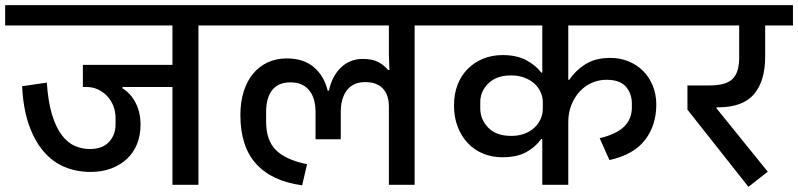

<svg xmlns="http://www.w3.org/2000/svg" viewBox="-40 -718 3101 746"><path d="M312 -50Q257 -50 210.5 -69.5Q164 -89 129 -130Q94 -171 72 -234Q50 -297 46 -383L142 -397Q147 -321 162.5 -271.5Q178 -222 200.5 -192.5Q223 -163 251 -151Q279 -139 309 -139Q358 -139 383.5 -166.5Q409 -194 409 -234V-259Q409 -284 400.5 -306Q392 -328 376.5 -344.5Q361 -361 340.5 -370.5Q320 -380 296 -380H282V-466H630V-619H-20V-698H860V-619H731V0H630V-380H436V-375Q469 -354 487.5 -317.5Q506 -281 506 -233Q506 -192 492.5 -158.5Q479 -125 453.5 -101Q428 -77 392.5 -63.5Q357 -50 312 -50Z M1471 -304Q1471 -349 1447.5 -374Q1424 -399 1379 -399Q1332 -399 1308 -367.5Q1284 -336 1284 -283V-177H1186V-283Q1186 -337 1161 -367.5Q1136 -398 1088 -398Q1042 -398 1018 -368.5Q994 -339 994 -283V-245Q994 -173 1032 -135Q1070 -97 1153 -80L1134 2Q1016 -14 955 -81.5Q894 -149 894 -271Q894 -322 907 -363Q920 -404 944 -432.5Q968 -461 1001 -476Q1034 -491 1074 -491Q1140 -491 1180 -456.5Q1220 -422 1233 -366H1238Q1250 -422 1284.5 -455.5Q1319 -489 1370 -489Q1406 -489 1428.5 -477.5Q1451 -466 1468 -446H1473L1471 -504V-619H820V-698H1700V-619H1571V0H1471Z M2067 -178H2063Q2040 -146 2004 -126.5Q1968 -107 1911 -107Q1872 -107 1837.5 -121Q1803 -135 1778 -161.5Q1753 -188 1738.5 -225Q1724 -262 1724 -308Q1724 -353 1738 -389Q1752 -425 1777.5 -450.5Q1803 -476 1837.5 -490Q1872 -504 1913 -504Q1968 -504 2005 -484Q2042 -464 2063 -436H2067V-619H1660V-698H2566V-619H2168V-408H2172Q2196 -444 2234.5 -468.5Q2273 -493 2332 -493Q2370 -493 2402.5 -479.5Q2435 -466 2459 -442Q2483 -418 2496.5 -384.5Q2510 -351 2510 -312Q2510 -231 2466 -174Q2422 -117 2328 -96L2290 -181Q2356 -197 2385.5 -226.5Q2415 -256 2415 -300V-316Q2415 -354 2392 -381Q2369 -408 2316 -408Q2286 -408 2259 -396Q2232 -384 2212 -362Q2192 -340 2180 -310Q2168 -280 2168 -244V0H2067ZM1946 -190Q1976 -190 1999 -199Q2022 -208 2037.5 -223Q2053 -238 2061 -256.5Q2069 -275 2069 -295V-322Q2069 -341 2060.5 -360Q2052 -379 2036.5 -393Q2021 -407 1998 -416Q1975 -425 1946 -425Q1889 -425 1857.5 -394Q1826 -363 1826 -321V-297Q1826 -254 1857 -222Q1888 -190 1946 -190Z M2631 -292V-386H2717Q2780 -386 2806 -411Q2832 -436 2832 -494V-619H2555V-698H3041V-619H2933V-498Q2933 -403 2889.5 -352Q2846 -301 2750 -301H2744V-297L2943 -51L2868 8Z"/></svg>

Font: IBM Plex Sans Devanagari Medium
Style: Regular
Weight: 500
Designer: Mike Abbink, Paul van der Laan, Pieter van Rosmalen, Erin McLaughlin
Foundry: Bold Monday
Version: Version 1.1